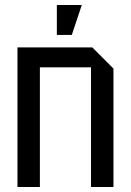

<svg xmlns="http://www.w3.org/2000/svg" viewBox="-20 -750 525 770"><path d="M50 0V-560H350L435 -475V0H345V-480H140V0ZM208 -610V-730H308L268 -610Z"/></svg>

Font: Tektur SemiCondensed
Style: Regular
Weight: 400
Width: 4
Designer: Adam Jagosz
Foundry: Adam Jagosz
Version: Version 1.005;gftools[0.9.30]